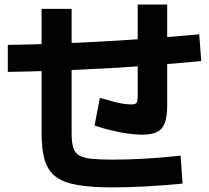

<svg xmlns="http://www.w3.org/2000/svg" viewBox="-20 -819 920 846"><path d="M163.3 -232.2V-780H295.6V-232.2Q295.6 -193.3 302.2 -170Q308.9 -146.7 327.2 -135Q345.6 -123.3 381.7 -119.4Q417.8 -115.6 476.7 -115.6Q542.2 -115.6 620.6 -120Q698.9 -124.4 775.6 -133.3L784.4 -10Q705.6 -2.2 624.4 2.2Q543.3 6.7 476.7 6.7Q382.2 6.7 321.1 -3.9Q260 -14.4 225.6 -40.6Q191.1 -66.7 177.2 -113.3Q163.3 -160 163.3 -232.2ZM396.7 -265.6 420 -387.8Q457.8 -376.7 483.9 -370Q510 -363.3 528.3 -361.1Q546.7 -358.9 560 -358.9Q576.7 -358.9 581.7 -366.1Q586.7 -373.3 586.7 -398.9V-798.9H716.7V-353.3Q716.7 -305.6 706.1 -277.2Q695.6 -248.9 671.7 -237.2Q647.8 -225.6 605.6 -225.6Q575.6 -225.6 538.9 -231.1Q502.2 -236.7 466.1 -245.6Q430 -254.4 396.7 -265.6ZM14.4 -621.1Q217.8 -624.4 428.9 -636.1Q640 -647.8 857.8 -667.8L866.7 -550Q647.8 -528.9 435 -517.2Q222.2 -505.6 14.4 -502.2Z"/></svg>

Font: Paperlogy 7 Bold
Style: Regular
Weight: 700
Designer: redesigned by Lee Juim, glyphs from Gmarket Sans & Montserrat
Foundry: PT&
Version: Version 1.001